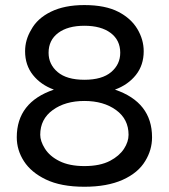

<svg xmlns="http://www.w3.org/2000/svg" viewBox="-20 -712 653 743"><path d="M157.2 -17.6Q100.6 -44.9 72.8 -87.9Q44.9 -130.9 44.9 -180.7Q44.9 -316.4 188.5 -365.2Q137.7 -383.8 107.4 -421.9Q77.1 -460 77.1 -513.7Q77.1 -557.6 100.6 -596.7Q124 -640.6 176.8 -666.5Q229.5 -692.4 306.6 -692.4Q387.7 -692.4 438.5 -666Q487.3 -640.6 511.7 -599.6Q536.1 -558.6 536.1 -513.7Q536.1 -460 505.9 -421.9Q475.6 -383.8 424.8 -365.2Q568.4 -316.4 568.4 -180.7Q568.4 -131.8 542 -88.9Q514.6 -43 454.6 -16.1Q394.5 10.7 306.6 10.7Q215.8 10.7 157.2 -17.6ZM445.3 -507.8Q445.3 -556.6 408.2 -584.5Q371.1 -612.3 306.6 -612.3Q242.2 -612.3 205.1 -584.5Q168 -556.6 168 -507.8Q168 -462.9 203.1 -433.1Q238.3 -403.3 306.6 -403.3Q375 -403.3 410.2 -433.1Q445.3 -462.9 445.3 -507.8ZM406.2 -89.8Q441.4 -108.4 459.5 -135.7Q477.5 -163.1 477.5 -190.4Q477.5 -251 429.2 -286.1Q380.9 -321.3 306.6 -321.3Q232.4 -321.3 184.1 -286.1Q135.7 -251 135.7 -190.4Q135.7 -166 153.3 -137.7Q171.9 -107.4 210.4 -88.4Q249 -69.3 306.6 -69.3Q367.2 -69.3 406.2 -89.8Z"/></svg>

Font: KTXP_ComRound
Style: Medium
Weight: 500
Version: Version 1.01;May 16, 2022;FontCreator 13.0.0.2683 64-bit